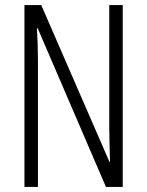

<svg xmlns="http://www.w3.org/2000/svg" viewBox="-20 -734 577 754"><path d="M462 0H396L128 -623H125Q127 -592 128 -560.5Q129 -529 129 -493V0H76V-714H142L410 -98H412Q411 -137 410 -172.5Q409 -208 409 -234V-714H462Z"/></svg>

Font: Noto Sans Ethiopic ExtraCondensed Light
Style: Regular
Weight: 300
Width: 2
Designer: Monotype Design Team
Foundry: Monotype Imaging Inc.
Version: Version 2.102; ttfautohint (v1.8.4.7-5d5b)